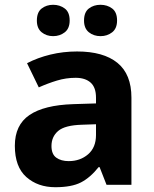

<svg xmlns="http://www.w3.org/2000/svg" viewBox="-20 -772 644 802"><path d="M302 -557Q412 -557 470.5 -509.5Q529 -462 529 -364V0H425L396 -74H392Q357 -30 318 -10Q279 10 211 10Q138 10 90 -32.5Q42 -75 42 -163Q42 -250 103 -291.5Q164 -333 286 -337L381 -340V-364Q381 -407 358.5 -427Q336 -447 296 -447Q256 -447 218 -435.5Q180 -424 142 -407L93 -508Q137 -531 190.5 -544Q244 -557 302 -557ZM323 -251Q251 -249 223 -225Q195 -201 195 -162Q195 -128 215 -113.5Q235 -99 267 -99Q315 -99 348 -127.5Q381 -156 381 -208V-253ZM134 -686Q134 -721 154 -736.5Q174 -752 201.9 -752Q229.8 -752 250.4 -736.6Q271 -721.2 271 -686.4Q271 -653 250.4 -637Q229.8 -621 201.9 -621Q174 -621 154 -637.2Q134 -653.5 134 -686ZM331 -686Q331 -721 351.1 -736.5Q371.3 -752 399.6 -752Q428 -752 448.5 -736.6Q469 -721.2 469 -686.4Q469 -653 448.4 -637Q427.9 -621 400 -621Q371.5 -621 351.2 -637.2Q331 -653.5 331 -686Z"/></svg>

Font: Noto Sans Lisu
Style: Regular
Weight: 400
Designer: Monotype Design Team. David Williams.
Foundry: Monotype Imaging Inc.
Version: Version 2.102